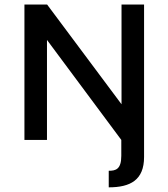

<svg xmlns="http://www.w3.org/2000/svg" viewBox="-20 -615 740 844"><path d="M514.2 -595.2V-156.7L187 -595.2H87.4V0H186.5V-439.5L513.2 0V69.8C513.2 129.4 488.8 135.7 458 135.7V208.5C552.7 208.5 613.3 176.8 613.3 75.2V-595.2Z"/></svg>

Font: Now SemiBold
Style: Regular
Weight: 600
Designer: Alfredo Marco Pradil
Foundry: Alfredo Marco Pradil
Version: Version 1.200;hotconv 1.0.109;makeotfexe 2.5.65596